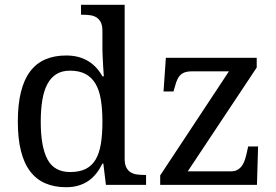

<svg xmlns="http://www.w3.org/2000/svg" viewBox="-20 -780 1165 810"><path d="M505.9 -109.9Q505.9 -87.9 512.5 -74.5Q519 -61 530.3 -53.7Q541.5 -46.4 556.4 -44.2Q571.3 -42 587.9 -42H596.2V0H426.8L416 -89.8H412.1Q400.9 -66.9 386.5 -48.6Q372.1 -30.3 353.5 -17.3Q335 -4.4 311.5 2.7Q288.1 9.8 258.8 9.8Q209.5 9.8 171.4 -6.6Q133.3 -22.9 107.4 -56.9Q81.5 -90.8 68.4 -143.1Q55.2 -195.3 55.2 -267.1Q55.2 -339.4 68.4 -392.1Q81.5 -444.8 107.4 -479Q133.3 -513.2 171.4 -529.5Q209.5 -545.9 258.8 -545.9Q287.6 -545.9 311 -539.6Q334.5 -533.2 353.3 -521.5Q372.1 -509.8 386.7 -493.7Q401.4 -477.5 412.1 -458H418Q416.5 -482.4 415 -503.9Q414.1 -522.5 413.1 -540.8Q412.1 -559.1 412.1 -567.9V-649.9Q412.1 -671.9 405.5 -685.3Q398.9 -698.7 387.7 -706.1Q376.5 -713.4 361.6 -715.6Q346.7 -717.8 330.1 -717.8H321.8V-759.8H505.9ZM275.9 -54.2Q314.9 -54.2 341.1 -67.1Q367.2 -80.1 383.1 -106.4Q398.9 -132.8 405.5 -172.9Q412.1 -212.9 412.1 -267.1Q412.1 -319.3 405.5 -359.4Q398.9 -399.4 383.1 -426.5Q367.2 -453.6 340.8 -467.8Q314.5 -481.9 274.9 -481.9Q242.2 -481.9 218.8 -467.8Q195.3 -453.6 180.4 -426.3Q165.5 -398.9 158.7 -358.6Q151.9 -318.4 151.9 -266.1Q151.9 -159.7 180.7 -106.9Q209.5 -54.2 275.9 -54.2ZM953.6 -57.1Q971.2 -57.1 982.7 -64Q994.1 -70.8 1001.7 -82Q1009.3 -93.3 1013.9 -108.2Q1018.6 -123 1022 -139.2L1026.9 -162.1H1068.8L1064 0H655.8V-40L945.8 -479H789.6Q770 -479 757.3 -473.9Q744.6 -468.8 736.6 -458.5Q728.5 -448.2 723.4 -433.1Q718.3 -418 712.9 -397.9L711.9 -394H669.9L679.7 -536.1H1063V-495.1L772 -57.1Z"/></svg>

Font: Noto Serif
Style: Regular
Weight: 400
Designer: Monotype Design team
Foundry: Monotype Imaging Inc.
Version: Version 1.02